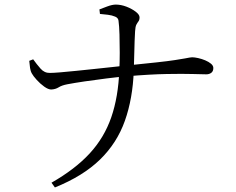

<svg xmlns="http://www.w3.org/2000/svg" viewBox="-20 -777 1040 846"><path d="M569.5 -465.9Q565 -342.5 530.2 -244.6Q495.4 -146.6 420.7 -73.9Q346.1 -1.2 221.9 49L206.9 28Q311.3 -31.6 375.3 -101.1Q439.4 -170.7 470.4 -260.5Q501.4 -350.3 505.8 -468.7Q507.6 -502.9 507.6 -544.5Q507.6 -586.1 506.5 -624.5Q505.4 -662.8 502.2 -685.6Q501 -698.1 487.3 -703.8Q473.6 -709.6 455.5 -711.9Q437.4 -714.3 420.4 -715.6L418.1 -735.5Q429.4 -740 452 -748.4Q474.5 -756.8 490.3 -756.8Q513.2 -756.8 537.2 -747.6Q561.1 -738.3 578 -725.4Q594.9 -712.5 594.9 -700.8Q594.9 -689.2 590.2 -683.1Q585.5 -676.9 580.9 -668.4Q576.4 -659.9 575.2 -639.1Q572.8 -598.7 571.9 -551.1Q570.9 -503.5 569.5 -465.9ZM108.9 -509 126.2 -515.6Q141.4 -494.3 158.7 -474.6Q175.9 -454.9 200.3 -455.7Q214.3 -455.7 245.1 -458.2Q275.8 -460.7 315.3 -464.8Q354.8 -468.9 396.5 -473.2Q438.2 -477.6 475.1 -481.6Q512 -485.6 536.2 -488.2Q617.8 -496.4 669.5 -502.1Q721.2 -507.7 750.7 -512.3Q780.2 -517 794.5 -519.5Q808.8 -522 814.9 -523.3Q821.1 -524.6 826.5 -524.6Q837.2 -524.6 853.2 -521.1Q869.2 -517.5 884.3 -511.2Q899.5 -504.8 909.8 -496.2Q920 -487.6 920 -477.5Q920 -463.1 911.1 -456.3Q902.2 -449.5 888.7 -449.5Q871.4 -449.5 828.7 -450.9Q786 -452.2 714.4 -450.9Q642.8 -449.7 537.2 -440.7Q497.7 -437.5 448.1 -431.2Q398.5 -425 352.3 -418.2Q306.1 -411.3 276.8 -405.7Q252.4 -401.1 238.4 -392.2Q224.4 -383.4 205.5 -382.6Q192.8 -382.6 174.9 -395.3Q157 -408.1 141.6 -425.2Q126.2 -442.3 120.6 -452.8Q114.4 -463.4 112.4 -477.8Q110.4 -492.2 108.9 -509Z"/></svg>

Font: Noto Serif JP
Style: Regular
Weight: 200
Designer: Ryoko NISHIZUKA 西塚涼子 (kana & ideographs); Frank Grießhammer (Latin, Greek & Cyrillic); Wenlong ZHANG 张文龙 (bopomofo); San
Foundry: Adobe
Version: Version 2.001;hotconv 1.1.0;makeotfexe 2.6.0